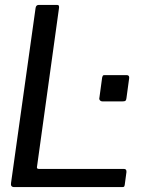

<svg xmlns="http://www.w3.org/2000/svg" viewBox="-20 -762 656 782"><path d="M125 -730Q127 -742 138 -742H213Q223 -742 220 -727L131 -85Q128 -74 138 -74H485Q496 -74 495 -61L488 -9Q487 -3 485 -1.5Q483 0 477 0H38Q22 0 25 -17L125 -730ZM495 -362Q494 -354 491 -351.5Q488 -349 478 -349H398Q391 -349 387 -353.5Q383 -358 385 -365L396 -446Q398 -453 399.5 -454.5Q401 -456 406 -456H497Q502 -456 504.5 -452.5Q507 -449 506 -443Z"/></svg>

Font: Libre Franklin
Style: Italic
Weight: 400
Italic angle: -8°
Designer: Pablo Impallari, Rodrigo Fuenzalida, Nhung Nguyen
Foundry: Impallari Type
Version: Version 3.000